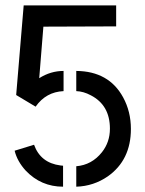

<svg xmlns="http://www.w3.org/2000/svg" viewBox="-20 -704 548 724"><path d="M41 -345.7 69.3 -683.6H418V-604.5L143.6 -603.5L127.9 -409.2Q170.9 -436.5 219.7 -436.5V-360.4Q153.3 -357.4 114.3 -301.8ZM267.6 0V-77.1Q326.2 -82 364.3 -129.9Q394.5 -168 394.5 -218.8Q394.5 -307.6 322.3 -344.7Q294.9 -359.4 267.6 -360.4V-436.5Q390.6 -435.5 444.3 -336.9Q473.6 -283.2 473.6 -217.8Q473.6 -100.6 386.7 -39.1Q333 -2 267.6 0ZM35.2 -135.7 108.4 -158.2Q132.8 -89.8 208 -80.1Q212.9 -79.1 217.8 -79.1V0Q134.8 0 77.1 -60.5Q44.9 -95.7 35.2 -135.7Z"/></svg>

Font: Post No Bills Colombo SemiBold
Style: Regular
Weight: 600
Designer: Kosala Senevirathne, Siva Puranthara, Lasantha Premarathna, Tharique Azeez
Foundry: Mooniak
Version: Version 1.220 ; ttfautohint (v1.6)